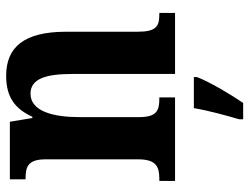

<svg xmlns="http://www.w3.org/2000/svg" viewBox="-113 -475 809 623"><g transform="rotate(-90 291.5 -163.5)"><path d="M16 0H287V-51H283C245 -51 223 -59 223 -116V-311C223 -393 241 -469 299 -469C348 -469 363 -418 363 -333V0H561V-51H557C518 -51 500 -60 500 -122V-354C500 -490 450 -548 357 -548C287 -548 250 -519 224 -463H220L208 -536H21V-485H25C63 -485 86 -476 86 -420V-120C86 -60 61 -51 22 -51H16ZM216 208V221H269C298 178 337 113 353 71V61H252C245 106 228 167 216 208Z"/></g></svg>

Font: Noto Serif Condensed
Style: Bold
Weight: 700
Width: 3
Designer: Monotype Design Team
Foundry: Monotype Imaging Inc.
Version: Version 2.015